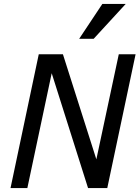

<svg xmlns="http://www.w3.org/2000/svg" viewBox="-20 -950 705 970"><path d="M424.8 0 241.2 -580.1 118.2 0H33.2L175.8 -675.8H297.9L466.8 -145L580.1 -675.8H665L522 0ZM453.1 -753.9H379.9L497.1 -930.2H615.2Z"/></svg>

Font: Clear Sans
Style: Italic
Weight: 400
Italic angle: -12°
Foundry: Intel Corporation
Version: Version 1.00